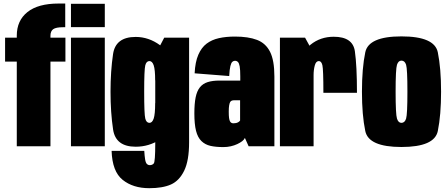

<svg xmlns="http://www.w3.org/2000/svg" viewBox="-20 -806 2462 1058"><path d="M72.5 0H258V-466.5H340.5V-598.5H258V-608.5Q258 -634.5 273.2 -645.2Q288.5 -656 327.5 -656H339.5V-786.5H303Q190 -786.5 131.2 -739.5Q72.5 -692.5 72.5 -609.5V-598.5H8V-466.5H72.5ZM371 0H557.5V-598.5H371ZM371 -785V-656.5H557.5V-785Z M802.5 231Q876.5 231 922.2 210.5Q968 190 995 134.5Q1022 79 1022 -22V-598.5H885L835.5 -504V-15.5Q835.5 85.5 827.2 94.8Q819 104 805.5 104Q796 104 789.2 97.2Q782.5 90.5 779.5 71.2Q776.5 52 775 25.5H595Q598.5 139 655.8 185Q713 231 802.5 231ZM728 2.5Q800.5 2.5 862.5 -37.5Q924.5 -77.5 924.5 -168.5L835 -238Q835 -177 827 -153Q819 -129 803.5 -129Q786.5 -129 780.5 -152.8Q774.5 -176.5 774.5 -300Q774.5 -422 780.5 -445.8Q786.5 -469.5 803.5 -469.5Q819 -469.5 827 -445.8Q835 -422 835 -363L923.5 -421Q923.5 -512 861.5 -557.2Q799.5 -602.5 727.5 -602.5Q617 -602.5 603 -508.2Q589 -414 589 -300.5Q589 -186.5 603.2 -92Q617.5 2.5 728 2.5Z M1211 4.5Q1232.5 4.5 1252 0Q1271.5 -4.5 1287.5 -12Q1303.5 -19.5 1314.5 -28Q1325.5 -36.5 1329.5 -46L1350 0H1492V-384Q1492 -473.5 1468 -520.8Q1444 -568 1396.2 -586.2Q1348.5 -604.5 1274.5 -604.5Q1226 -604.5 1186.5 -595.8Q1147 -587 1118.5 -565.5Q1090 -544 1072.8 -504.2Q1055.5 -464.5 1052.5 -402L1243 -387Q1245 -424 1249.5 -442Q1254 -460 1260.5 -465.5Q1267 -471 1274.5 -471Q1284.5 -471 1291 -464.5Q1297.5 -458 1300.8 -440Q1304 -422 1304 -385V-362H1189Q1151 -362 1124.2 -353.5Q1097.5 -345 1081.2 -324.5Q1065 -304 1058 -269.2Q1051 -234.5 1051 -181Q1051 -122 1060.2 -85.2Q1069.5 -48.5 1089.8 -28.8Q1110 -9 1139.8 -2.2Q1169.5 4.5 1211 4.5ZM1266.5 -126.5Q1260.5 -126.5 1255.8 -128.8Q1251 -131 1247.5 -137.2Q1244 -143.5 1242.2 -156Q1240.5 -168.5 1240.5 -190.5Q1240.5 -212.5 1242.8 -225.5Q1245 -238.5 1248.5 -244Q1252 -249.5 1257.5 -251.5Q1263 -253.5 1270 -253.5H1303V-142Q1300.5 -137.5 1294.2 -133.5Q1288 -129.5 1280.8 -128Q1273.5 -126.5 1266.5 -126.5Z M1762 -294.5H1947Q1947 -443.5 1935.5 -523.5Q1924 -603.5 1819 -603.5Q1745.5 -603.5 1691.2 -559.8Q1637 -516 1637 -407L1708 -393Q1708 -420.5 1714.5 -445Q1721 -469.5 1737 -469.5Q1751 -469.5 1756.5 -446.5Q1762 -423.5 1762 -294.5ZM1522.5 0H1708V-513L1661 -598.5H1522.5Z M2192 4Q2374.5 4 2392.5 -84Q2410.5 -172 2410.5 -300.5Q2410.5 -430 2392.5 -517.8Q2374.5 -605.5 2192 -605.5Q2011 -605.5 1992.8 -517.8Q1974.5 -430 1974.5 -300.5Q1974.5 -172 1992.8 -84Q2011 4 2192 4ZM2192 -129Q2175 -129 2167.5 -152.5Q2160 -176 2160 -300.5Q2160 -426 2167.5 -449Q2175 -472 2192 -472Q2210.5 -472 2217.8 -449Q2225 -426 2225 -300.5Q2225 -176 2217.8 -152.5Q2210.5 -129 2192 -129Z"/></svg>

Font: Anybody ExtraCondensed Black
Style: Regular
Weight: 900
Width: 2
Version: Version 1.113;gftools[0.9.25]